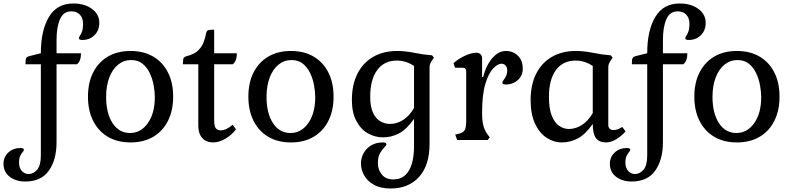

<svg xmlns="http://www.w3.org/2000/svg" viewBox="-125 -802 4531 1100"><path d="M19 238Q-33 238 -69 211Q-105 184 -105 136Q-105 98 -77.5 72Q-50 46 -7 46Q12 46 12 57Q12 61 5 69Q-2 77 -9 91Q-16 105 -16 129Q-16 160 0 177.5Q16 195 39 195Q67 195 88 170Q109 145 109 90V-434H21Q21 -461 25 -469Q29 -477 45 -481L109 -497Q109 -627 155 -704.5Q201 -782 295 -782Q360 -782 402 -751Q444 -720 444 -671Q444 -628 416.5 -600.5Q389 -573 346 -573Q327 -573 327 -584Q327 -589 333 -597Q339 -605 345 -621.5Q351 -638 351 -666Q351 -698 333 -717.5Q315 -737 284 -737Q238 -737 218.5 -691.5Q199 -646 199 -573V-497H339Q339 -452 316 -434H199V13Q199 113 155 175.5Q111 238 19 238Z M623 14Q548 14 493.5 -18Q439 -50 409 -109Q379 -168 379 -248Q379 -329 409 -387.5Q439 -446 493.5 -478Q548 -510 623 -510Q698 -510 752.5 -478Q807 -446 837 -387.5Q867 -329 867 -248Q867 -168 837 -109Q807 -50 752.5 -18Q698 14 623 14ZM620 -40Q682 -40 722 -96.5Q762 -153 762 -245Q762 -275 755.5 -312Q749 -349 733.5 -382Q718 -415 692 -436.5Q666 -458 626 -458Q584 -458 551.5 -431.5Q519 -405 501 -357.5Q483 -310 483 -247Q483 -153 520 -96.5Q557 -40 620 -40Z M1097 14Q1056 14 1033.5 -11.5Q1011 -37 1011 -82V-434H923Q923 -461 927 -469Q931 -477 947 -481Q986 -491 1007.5 -510.5Q1029 -530 1039.5 -555Q1050 -580 1055 -608Q1058 -624 1065.5 -628Q1073 -632 1102 -632V-497H1232Q1232 -452 1209 -434H1102V-112Q1102 -81 1111 -68Q1120 -55 1140 -55Q1170 -55 1208 -87L1227 -61Q1201 -27 1165 -6.5Q1129 14 1097 14Z M1542 14Q1467 14 1412.5 -18Q1358 -50 1328 -109Q1298 -168 1298 -248Q1298 -329 1328 -387.5Q1358 -446 1412.5 -478Q1467 -510 1542 -510Q1617 -510 1671.5 -478Q1726 -446 1756 -387.5Q1786 -329 1786 -248Q1786 -168 1756 -109Q1726 -50 1671.5 -18Q1617 14 1542 14ZM1539 -40Q1601 -40 1641 -96.5Q1681 -153 1681 -245Q1681 -275 1674.5 -312Q1668 -349 1652.5 -382Q1637 -415 1611 -436.5Q1585 -458 1545 -458Q1503 -458 1470.5 -431.5Q1438 -405 1420 -357.5Q1402 -310 1402 -247Q1402 -153 1439 -96.5Q1476 -40 1539 -40Z M2114 278Q2056 278 2018 257Q1980 236 1961.5 203Q1943 170 1943 135Q1943 104 1957.5 76.5Q1972 49 2000.5 31.5Q2029 14 2070 14Q2081 14 2085 17.5Q2089 21 2089 25Q2089 31 2077 42.5Q2065 54 2052.5 75Q2040 96 2040 133Q2040 171 2063 198.5Q2086 226 2127 226Q2170 226 2196.5 201.5Q2223 177 2235 134.5Q2247 92 2247 38V-121Q2204 -60 2160.5 -37.5Q2117 -15 2070 -15Q2023 -15 1982 -38.5Q1941 -62 1916 -110Q1891 -158 1891 -229Q1891 -316 1922.5 -379Q1954 -442 2012.5 -476Q2071 -510 2150 -510Q2197 -510 2248 -499.5Q2299 -489 2350 -485L2361 -472L2349 -454Q2343 -445 2339.5 -436.5Q2336 -428 2336 -415V22Q2336 146 2275.5 212Q2215 278 2114 278ZM2110 -92Q2148 -92 2183.5 -114Q2219 -136 2247 -183V-424Q2201 -455 2149 -455Q2076 -455 2036 -400.5Q1996 -346 1996 -248Q1996 -191 2012 -156.5Q2028 -122 2054 -107Q2080 -92 2110 -92Z M2494 0 2483 -31 2504 -36Q2530 -42 2538 -58Q2546 -74 2546 -111V-392Q2546 -414 2526 -414H2482L2473 -440Q2502 -466 2539.5 -483Q2577 -500 2605 -500Q2619 -500 2628 -491Q2637 -482 2637 -468V-361H2643Q2660 -428 2695.5 -469Q2731 -510 2773 -510Q2814 -510 2842 -483Q2870 -456 2870 -408Q2870 -370 2842.5 -344Q2815 -318 2772 -318Q2753 -318 2753 -329Q2753 -334 2760 -343Q2767 -352 2774 -366Q2781 -380 2781 -398Q2781 -416 2771.5 -426.5Q2762 -437 2748 -437Q2727 -437 2701 -410.5Q2675 -384 2656 -322.5Q2637 -261 2637 -156Q2637 -111 2644 -83.5Q2651 -56 2669 -31L2681 -15L2669 0Z M3094 14Q3047 14 3006 -13Q2965 -40 2940 -94Q2915 -148 2915 -229Q2915 -316 2946.5 -379Q2978 -442 3036.5 -476Q3095 -510 3174 -510Q3221 -510 3272 -499.5Q3323 -489 3374 -485L3385 -472L3373 -454Q3367 -445 3363.5 -436.5Q3360 -428 3360 -415V-88Q3360 -57 3390 -57Q3415 -57 3440 -75L3459 -49Q3433 -20 3403.5 -3Q3374 14 3348 14Q3307 14 3289 -11Q3271 -36 3271 -92Q3228 -31 3184.5 -8.5Q3141 14 3094 14ZM3134 -63Q3172 -63 3207.5 -85Q3243 -107 3271 -154V-424Q3225 -455 3173 -455Q3100 -455 3060 -400.5Q3020 -346 3020 -248Q3020 -180 3036 -139.5Q3052 -99 3078.5 -81Q3105 -63 3134 -63Z M3493 238Q3441 238 3405 211Q3369 184 3369 136Q3369 98 3396.5 72Q3424 46 3467 46Q3486 46 3486 57Q3486 61 3479 69Q3472 77 3465 91Q3458 105 3458 129Q3458 160 3474 177.5Q3490 195 3513 195Q3541 195 3562 170Q3583 145 3583 90V-434H3495Q3495 -461 3499 -469Q3503 -477 3519 -481L3583 -497Q3583 -627 3629 -704.5Q3675 -782 3769 -782Q3834 -782 3876 -751Q3918 -720 3918 -671Q3918 -628 3890.5 -600.5Q3863 -573 3820 -573Q3801 -573 3801 -584Q3801 -589 3807 -597Q3813 -605 3819 -621.5Q3825 -638 3825 -666Q3825 -698 3807 -717.5Q3789 -737 3758 -737Q3712 -737 3692.5 -691.5Q3673 -646 3673 -573V-497H3813Q3813 -452 3790 -434H3673V13Q3673 113 3629 175.5Q3585 238 3493 238Z M4097 14Q4022 14 3967.5 -18Q3913 -50 3883 -109Q3853 -168 3853 -248Q3853 -329 3883 -387.5Q3913 -446 3967.5 -478Q4022 -510 4097 -510Q4172 -510 4226.5 -478Q4281 -446 4311 -387.5Q4341 -329 4341 -248Q4341 -168 4311 -109Q4281 -50 4226.5 -18Q4172 14 4097 14ZM4094 -40Q4156 -40 4196 -96.5Q4236 -153 4236 -245Q4236 -275 4229.5 -312Q4223 -349 4207.5 -382Q4192 -415 4166 -436.5Q4140 -458 4100 -458Q4058 -458 4025.5 -431.5Q3993 -405 3975 -357.5Q3957 -310 3957 -247Q3957 -153 3994 -96.5Q4031 -40 4094 -40Z"/></svg>

Font: Gabriela
Style: Regular
Weight: 400
Designer: Eduardo Rodriguez Tunni
Foundry: Eduardo Rodriguez Tunni
Version: Version 2.001;gftools[0.9.26]